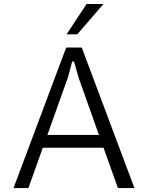

<svg xmlns="http://www.w3.org/2000/svg" viewBox="-20 -957 753 977"><path d="M664.1 0H580.1L506.8 -205.1H197.8L124.5 0H48.8L316.9 -715.3H396ZM221.2 -270.5H483.4L379.4 -563.5L356.9 -643.6H347.2L325.7 -563.5ZM318.8 -782.2 420.4 -936.5H506.3L373 -782.2Z"/></svg>

Font: Proza Libre
Style: Light
Weight: 300
Designer: Jasper de Waard
Foundry: Jasper de Waard
Version: Version 1.000; ttfautohint (v1.4.1.8-43bc)